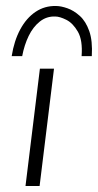

<svg xmlns="http://www.w3.org/2000/svg" viewBox="-20 -620 327 640"><path d="M113 -391H160L112 0H65ZM167 -600Q183 -600 204.5 -592.5Q226 -585 246 -567Q266 -549 277.5 -516.5Q289 -484 286 -433H252Q256 -486 239.5 -514.5Q223 -543 201 -554Q179 -565 164 -565Q135 -566 112.5 -548Q90 -530 75.5 -500Q61 -470 54 -433H19Q27 -484 47.5 -522Q68 -560 98.5 -580.5Q129 -601 167 -600Z"/></svg>

Font: Josefin Sans Thin Light
Style: Italic
Weight: 300
Italic angle: -7°
Version: Version 2.000